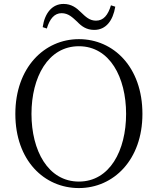

<svg xmlns="http://www.w3.org/2000/svg" viewBox="-20 -941 802 976"><path d="M197 -803 218 -796C233 -846 257 -874 293 -874C328 -874 349 -852 373 -830C394 -808 419 -789 459 -789C518 -789 554 -835 566 -907L544 -914C529 -864 506 -836 468 -836C435 -836 415 -856 391 -879C369 -901 343 -921 303 -921C245 -921 207 -874 197 -803ZM381 15C557 15 704 -128 704 -362C704 -600 557 -742 381 -742C205 -742 58 -597 58 -362C58 -125 205 15 381 15ZM381 -18C224 -18 140 -176 140 -362C140 -548 224 -706 381 -706C538 -706 621 -548 621 -362C621 -176 538 -18 381 -18Z"/></svg>

Font: Noto Serif CJK TC Light
Style: Regular
Weight: 300
Designer: Ryoko NISHIZUKA 西塚涼子 (kana & ideographs); Frank Grießhammer (Latin, Greek & Cyrillic); Wenlong ZHANG 张文龙 (bopomofo); San
Foundry: Adobe
Version: Version 2.001;hotconv 1.1.0;makeotfexe 2.6.0